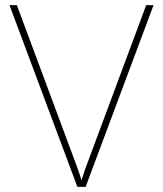

<svg xmlns="http://www.w3.org/2000/svg" viewBox="-20 -731 637 751"><path d="M580.6 -710.9 314.9 0H282.7L17.1 -710.9H45.9L284.7 -69.3L298.8 -26.4L313 -69.3L551.8 -710.9Z"/></svg>

Font: Mardoto Thin
Style: Regular
Weight: 250
Designer: Christian Robertson, Vahan Hovhannisyan
Foundry: Google
Version: Version 1.000